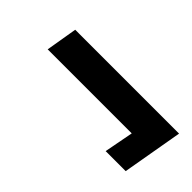

<svg xmlns="http://www.w3.org/2000/svg" viewBox="-14 -610 651 651"><g transform="rotate(45 311.0 -285.0)"><path d="M84 -281 103 -394H601L563 -176H467L487 -281Z"/></g></svg>

Font: Von Semi
Style: Italic
Weight: 600
Version: Version 4.000; ttfautohint (v1.8.4.7-5d5b)